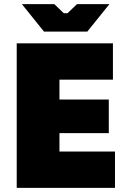

<svg xmlns="http://www.w3.org/2000/svg" viewBox="-20 -910 628 930"><path d="M193 -757H403L510 -890H353L307 -846H289L243 -890H86ZM61 0H537V-176H268V-265H507V-428H268V-524H527V-700H61Z"/></svg>

Font: Fixel Display Black
Style: Regular
Weight: 900
Designer: AlfaBravo + MacPaw
Foundry: Kyrylo Tkachov, Marchela Mozhyna, Serhii Makarenko, Maria Weinstein, Zakhar Kryvoshyya
Version: Version 1.211